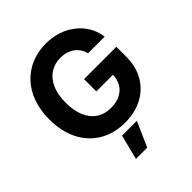

<svg xmlns="http://www.w3.org/2000/svg" viewBox="-259 -893 1279 1279"><g transform="rotate(-45 380.5 -253.0)"><path d="M545.5 -492.2Q538 -518.1 524.5 -538.2Q511 -558.2 491.7 -572.3Q472.3 -586.3 447.6 -593.8Q422.9 -601.2 393.1 -601.2Q337.4 -601.2 295.3 -573.5Q253.2 -545.8 229.8 -493.1Q206.3 -440.3 206.3 -364.3Q206.3 -288.4 229.4 -235.1Q252.5 -181.8 294.7 -153.9Q337 -126.1 394.5 -126.1Q446.7 -126.1 483.8 -144.7Q521 -163.4 540.7 -197.4Q560.4 -231.5 560.4 -278.1L591.6 -273.4H404.1V-389.2H708.5V-297.6Q708.5 -201.7 668 -133Q627.5 -64.3 556.5 -27.2Q485.4 9.9 393.8 9.9Q291.5 9.9 214.1 -35.3Q136.7 -80.6 93.6 -164.2Q50.4 -247.9 50.4 -362.9Q50.4 -451.3 76.2 -520.8Q101.9 -590.2 148.4 -638.5Q195 -686.8 256.7 -712Q318.5 -737.2 390.6 -737.2Q452.4 -737.2 505.7 -719.3Q558.9 -701.3 600.3 -668.7Q641.7 -636 668 -591.1Q694.2 -546.2 701.7 -492.2ZM272.7 231.2 316.8 55.8H456.7L378.9 231.2Z"/></g></svg>

Font: InterMG
Style: Bold
Weight: 700
Designer: Rasmus Andersson
Foundry: rsms
Version: Version 3.019;December 26, 2023;FontCreator 15.0.0.2955 64-b